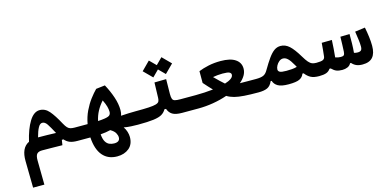

<svg xmlns="http://www.w3.org/2000/svg" viewBox="-77 -1015 3670 1799"><g transform="rotate(-15 1758.0 -115.0)"><path d="M63 319.3 59.1 60.1Q58.1 -2 76.9 -43.9Q95.7 -85.9 137.2 -106Q164.1 -223.6 208.3 -295.2Q252.4 -366.7 309.1 -366.7Q361.8 -366.7 400.6 -321.8Q439.5 -276.9 486.8 -188.5Q502.4 -160.2 515.6 -146.2Q528.8 -132.3 545.2 -127.9Q561.5 -123.5 585.9 -123.5Q604.5 -123.5 613.5 -109.1Q622.6 -94.7 622.6 -62Q622.6 -23.4 610.1 -9.8Q597.7 3.9 580.1 3.9Q532.2 3.9 504.2 -7.6Q476.1 -19 454.6 -43.9H439L431.2 6.3Q371.6 5.4 324.2 4.6Q276.9 3.9 234.4 3.9Q199.7 3.9 184.3 21Q168.9 38.1 169.4 84L172.4 319.3ZM403.3 -120.1Q368.7 -185.1 348.4 -215.3Q328.1 -245.6 302.2 -245.6Q279.8 -245.6 262.5 -213.9Q245.1 -182.1 229.5 -123.5Q270.5 -123.5 316.9 -122.6Q363.3 -121.6 403.3 -120.1Z M901.9 240.7Q813 240.7 761.7 180.7Q710.4 120.6 703.1 3.9Q683.6 3.9 662.1 3.9Q640.1 3.9 615.7 3.9Q607.4 3.9 598.6 3.9Q589.4 3.9 580.1 3.9Q551.8 3.9 551.8 -64.9Q551.8 -92.8 561.3 -108.2Q570.8 -123.5 585.9 -123.5Q595.7 -123.5 605 -123.5Q614.3 -123.5 623.5 -123.5Q647.5 -123.5 669.4 -123.5Q690.9 -123.5 710.4 -123.5Q722.7 -191.4 749.8 -247.6Q776.9 -303.7 810.1 -347.7Q843.3 -391.6 873.5 -421.9L960.4 -432.1Q996.6 -365.7 1019.3 -298.1Q1042 -230.5 1042 -170.9Q1042 -142.1 1033.7 -117.7Q1037.1 -118.2 1043.5 -118.7Q1073.7 -120.1 1106 -122.1Q1138.2 -123.5 1171.9 -123.5Q1220.7 -123.5 1220.7 -66.9Q1220.7 -26.9 1208 -11.5Q1195.3 3.9 1166 3.9Q1135.7 3.9 1098.9 2Q1062 0 1028.8 -6.3Q1045.4 16.6 1053.7 43.9Q1062 71.3 1062 95.2Q1062 166 1016.8 203.4Q971.7 240.7 901.9 240.7ZM900.4 -14.2Q856.9 -3.4 803.7 0.5Q807.6 47.9 822.5 72.8Q837.4 97.7 859.4 106.7Q881.3 115.7 905.3 115.7Q960.9 115.7 960.9 71.3Q960.9 51.8 948.2 28.8Q935.5 5.9 900.4 -14.2ZM812.5 -126Q849.6 -127.9 877.4 -132.3Q917.5 -138.7 928.2 -150.9Q939 -163.1 939 -182.6Q939 -205.1 931.4 -233.4Q923.8 -261.7 904.3 -301.3Q869.1 -262.2 846.2 -219.2Q823.2 -176.3 812.5 -126Z M1166 3.9 1171.9 -123.5Q1255.4 -123.5 1303.5 -126.2Q1351.6 -128.9 1374.8 -136Q1397.9 -143.1 1404.8 -155.8Q1411.6 -168.5 1412.1 -189L1416.5 -338.4L1530.3 -340.3L1528.3 -195.8Q1528.3 -164.6 1534.2 -148.9Q1540 -133.3 1557.6 -128.4Q1575.2 -123.5 1610.4 -123.5H1757.8Q1794.4 -123.5 1794.4 -67.9Q1794.4 -29.3 1782 -12.7Q1769.5 3.9 1752 3.9H1593.3Q1530.8 3.9 1500.2 -14.9Q1469.7 -33.7 1457 -71.3H1441.4Q1426.3 -43.5 1398.7 -26.9Q1371.1 -10.3 1316.7 -3.2Q1262.2 3.9 1166 3.9ZM1540.5 -386.7 1479.5 -447.8 1418.5 -386.7 1336.9 -468.3 1418.5 -550.3 1479.5 -489.3 1540.5 -550.3 1622.1 -468.3Z M1750 3.9 1757.8 -123.5Q1801.3 -123.5 1844.7 -126Q1888.2 -128.4 1928.7 -132.8Q1910.6 -151.4 1891.8 -171.9Q1873 -192.4 1851.1 -217.3V-331.5Q1893.6 -348.6 1948.2 -360.4Q2002.9 -372.1 2065.4 -372.1Q2160.2 -372.1 2208.5 -339.1Q2256.8 -306.2 2256.8 -248.5Q2256.8 -213.9 2238.3 -182.6Q2219.7 -151.4 2187.5 -124.5Q2215.8 -124 2254.6 -123.8Q2293.5 -123.5 2344.7 -123.5Q2383.3 -123.5 2392.8 -108.6Q2402.3 -93.8 2402.3 -62Q2402.3 -24.9 2389.4 -10.5Q2376.5 3.9 2336.9 3.9Q2253.4 3.9 2197.3 0Q2141.1 -3.9 2102.5 -13.9Q2064 -23.9 2032.7 -43Q1968.3 -20.5 1895.3 -8.3Q1822.3 3.9 1750 3.9ZM2052.2 -157.2Q2090.8 -168.9 2113.3 -185.1Q2135.7 -201.2 2135.7 -222.2Q2135.7 -236.3 2120.1 -245.1Q2104.5 -253.9 2053.7 -253.9Q2028.8 -253.9 2005.1 -251.5Q1981.4 -249 1959.5 -245.1Q1991.7 -212.9 2011.5 -194.1Q2031.2 -175.3 2052.2 -157.2Z M2335 3.9Q2321.8 3.9 2315.7 -9.8Q2309.6 -23.4 2309.6 -56.2Q2309.6 -76.7 2318.1 -100.1Q2326.7 -123.5 2343.8 -123.5Q2391.6 -123.5 2416.3 -134.5Q2440.9 -145.5 2459 -177.7Q2496.1 -241.2 2525.4 -282.2Q2554.7 -323.2 2582.8 -343.3Q2610.8 -363.3 2644.5 -363.3Q2690.9 -363.3 2729 -328.9Q2767.1 -294.4 2814 -215.8Q2837.4 -176.3 2854.7 -156.5Q2872.1 -136.7 2889.4 -130.1Q2906.7 -123.5 2929.7 -123.5Q2948.2 -123.5 2957.3 -110.6Q2966.3 -97.7 2966.3 -62Q2966.3 -20.5 2953.9 -8.3Q2941.4 3.9 2923.8 3.9Q2872.1 3.9 2842 -12.2Q2812 -28.3 2788.6 -59.6H2776.9Q2765.6 -26.9 2733.6 -11.5Q2701.7 3.9 2627.9 3.9Q2557.6 3.9 2524.2 -15.6Q2490.7 -35.2 2481 -68.8H2471.2Q2453.1 -25.9 2421.6 -11Q2390.1 3.9 2335 3.9ZM2742.2 -134.3Q2739.3 -140.1 2735.8 -146.5Q2731.9 -152.3 2728.5 -158.7Q2704.1 -202.6 2682.6 -223.1Q2661.1 -243.7 2636.7 -243.7Q2616.2 -243.7 2598.6 -229Q2581.1 -214.4 2570.6 -194.3Q2560.1 -174.3 2560.1 -157.7Q2560.1 -141.1 2575.9 -132.3Q2591.8 -123.5 2639.2 -123.5Q2668.5 -123.5 2692.9 -125.5Q2717.3 -127.4 2742.2 -134.3Z M2923.8 3.9 2929.7 -123.5Q2976.1 -123.5 2993.9 -131.8Q3011.7 -140.1 3014.2 -162.6Q3017.6 -189.9 3020.5 -222.4Q3023.4 -254.9 3026.4 -291.5L3125 -293Q3123 -250.5 3120.1 -209Q3117.2 -167.5 3112.8 -127Q3140.6 -117.2 3166.5 -117.2Q3188 -117.2 3195.8 -125.7Q3203.6 -134.3 3205.1 -156.7Q3207 -187.5 3208 -224.6Q3209 -261.7 3210 -301.3L3299.3 -303.7Q3299.8 -257.3 3298.8 -211.7Q3297.9 -166 3293.9 -123V-122.6Q3311 -117.2 3329.6 -117.2Q3352.5 -117.2 3362.5 -127.4Q3372.6 -137.7 3372.6 -163.6Q3372.6 -193.8 3367.7 -229.7Q3362.8 -265.6 3356 -311.5L3454.1 -324.7Q3463.9 -275.4 3469.7 -229.5Q3475.6 -183.6 3475.6 -143.1Q3475.6 -69.3 3443.8 -32.7Q3412.1 3.9 3344.7 3.9Q3309.6 3.9 3285.4 -6.6Q3261.2 -17.1 3242.7 -38.1H3233.4Q3222.2 -15.6 3199 -5.9Q3175.8 3.9 3148.9 3.9Q3114.7 3.9 3092 -4.9Q3069.3 -13.7 3044.9 -38.1H3033.7Q3018.1 -14.6 2992.7 -5.4Q2967.3 3.9 2923.8 3.9Z"/></g></svg>

Font: CaskaydiaCove NFP SemiBold
Style: Regular
Weight: 600
Designer: Aaron Bell
Foundry: Saja Typeworks
Version: Version 2111.001; VTT 6.35;Nerd Fonts 3.1.1